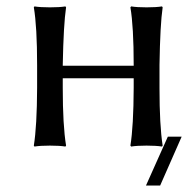

<svg xmlns="http://www.w3.org/2000/svg" viewBox="-20 -452 598 596"><path d="M501 -27.8H543.9L477.1 124H433.1ZM95.2 -250Q95.2 -369.1 85 -429.2L86.9 -432.1Q105 -429.2 135 -429.2Q165 -429.2 183.1 -432.1L185.1 -429.2Q177.2 -376 174.8 -250V-248H395V-250Q395 -369.1 384.8 -429.2L387.2 -432.1Q405.3 -429.2 435.1 -429.2Q464.8 -429.2 482.9 -432.1L484.9 -429.2Q477.1 -376 475.1 -250V-179.2Q475.1 -63 484.9 0L482.9 2.9Q464.8 0 434.8 0Q404.8 0 387.2 2.9L384.8 0Q394.5 -60.1 395 -179.2V-209H174.8V-179.2Q174.8 -63 185.1 0L183.1 2.9Q165 0 135 0Q105 0 86.9 2.9L85 0Q94.7 -60.1 95.2 -179.2Z"/></svg>

Font: Biolilbert
Style: Regular
Weight: 400
Designer: Philipp H. Poll
Foundry: Philipp H. Poll
Version: Version 1.1.0